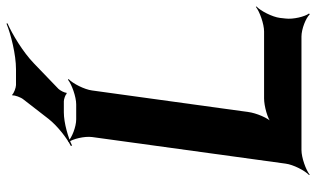

<svg xmlns="http://www.w3.org/2000/svg" viewBox="-216 -756 997 606"><g transform="rotate(-90 283.0 -452.5)"><path d="M233 -168 301 -661C304 -685 323 -722 337 -735L335 -737C320 -725 281 -711 257 -711H210C186 -711 151 -725 140 -737L138 -735C148 -722 157 -685 154 -661L70 -50C67 -26 48 11 34 24L35 26C50 14 89 0 113 0H471C495 0 530 14 541 26L544 24C534 11 525 -26 528 -50L530 -68C533 -92 552 -129 566 -142L565 -144C550 -132 511 -118 487 -118H276C252 -118 211 -107 197 -94L199 -92C214 -104 230 -144 233 -168ZM273 -878 211 -798C189 -770 150 -740 126 -728L127 -724C151 -736 198 -750 232 -750H267C273 -750 289 -745 290 -741L294 -742C293 -747 301 -762 306 -767L386 -844C422 -879 479 -913 513 -928L512 -931C478 -917 414 -901 368 -901H318C310 -901 291 -908 288 -913L285 -912C287 -906 279 -885 273 -878Z"/></g></svg>

Font: Asimov
Style: EdgeIt
Weight: 500
Designer: Google
Version: Version 2.000980: 2014